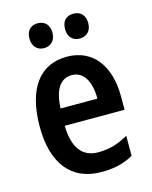

<svg xmlns="http://www.w3.org/2000/svg" viewBox="-113 -878 707 896"><g transform="rotate(-15 240.5 -430.0)"><path d="M101 -744C101 -705 125 -684 156 -684C188 -684 212 -705 212 -744C212 -784 188 -804 156 -804C125 -804 101 -785 101 -744ZM273 -744C273 -705 296 -684 329 -684C361 -684 385 -705 385 -744C385 -784 361 -804 329 -804C296 -804 273 -785 273 -744ZM247 -618C116 -618 41 -518 41 -334C41 -162 116 -56 267 -56C326 -56 374 -67 420 -93V-190C370 -161 327 -149 275 -149C198 -149 157 -202 155 -309H444V-375C444 -521 373 -618 247 -618ZM247 -529C306 -529 335 -472 335 -392H157C161 -487 195 -529 247 -529Z"/></g></svg>

Font: Noto Sans Malayalam UI Condensed SemiBold
Style: Regular
Weight: 600
Width: 3
Designer: Jelle Bosma - Monotype Design Team
Foundry: Monotype Imaging Inc.
Version: Version 2.104